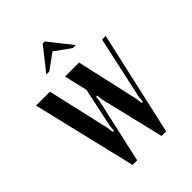

<svg xmlns="http://www.w3.org/2000/svg" viewBox="-197 -766 862 862"><g transform="rotate(-45 234.0 -335.5)"><path d="M13 -495H101L169 -197L173 -168H180L183 -197L223 -385L197 -495H286L353 -197L357 -168H364L367 -197L432 -495H455L344 0H315L242 -304L239 -333H232L228 -304L160 0H131ZM231 -671H244L331 -561H312L237 -615L163 -561H144Z"/></g></svg>

Font: Moniqa SemBd Heading
Style: Regular
Weight: 600
Designer: Rajesh Rajput
Foundry: Rajesh Rajput
Version: Version 1.000